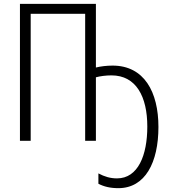

<svg xmlns="http://www.w3.org/2000/svg" viewBox="-20 -734 887 1001"><path d="M480 -714H84V0H140V-662H424V0H480V-331C502 -337 532 -341 561 -341C690 -341 748 -230 748 -74C748 75 700 196 590 196C555 196 525 187 493 170V224C522 239 555 247 597 247C737 247 806 113 806 -72C806 -254 732 -392 567 -392C536 -392 504 -388 480 -382Z"/></svg>

Font: Noto Sans Display SemiCondensed Light
Style: Regular
Weight: 300
Width: 4
Designer: Monotype Design Team
Foundry: Monotype Imaging Inc.
Version: Version 1.900